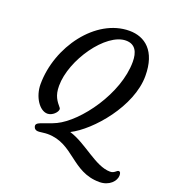

<svg xmlns="http://www.w3.org/2000/svg" viewBox="-163 -880 1048 1174"><g transform="rotate(20 361.0 -293.0)"><path d="M134.8 -4.9C147.5 21.5 181.6 4.9 222.2 4.9C392.6 4.9 438.5 172.9 618.7 172.9C683.1 172.9 721.7 129.4 721.7 93.3C721.7 77.6 717.8 68.8 708.5 68.8C695.3 68.8 687.5 90.8 658.7 90.8C562.5 90.8 460 -20 347.7 -53.7C474.6 -117.7 662.1 -334.5 662.1 -532.2C662.1 -695.8 578.1 -759.3 477.1 -759.3C259.3 -759.3 76.7 -510.3 76.7 -266.6C76.7 -186.5 125 -111.3 177.2 -111.3C209.5 -111.3 239.3 -143.1 239.3 -162.1C239.3 -164.6 238.8 -167 237.8 -168.9C208.5 -204.1 186.5 -231 186.5 -296.4C186.5 -465.8 348.1 -695.8 477.1 -695.8C539.1 -695.8 560.1 -649.4 560.1 -587.4C560.1 -379.9 384.8 -141.6 252.9 -78.1C176.8 -42 116.7 -42.5 134.8 -4.9Z"/></g></svg>

Font: Courgette
Style: Regular
Weight: 400
Designer: Karolina Lach
Foundry: Karolina Lach
Version: Version 1.002